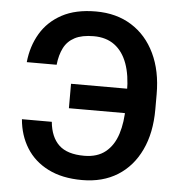

<svg xmlns="http://www.w3.org/2000/svg" viewBox="-53 -787 796 848"><g transform="rotate(5 345.0 -363.5)"><path d="M565 -409.4V-301.1H256.4V-409.4ZM54 -234.7H186.4Q192.8 -167.3 229.6 -132.5Q266.3 -97.7 341.6 -97.7Q399.9 -97.7 436.1 -127Q472.3 -156.2 489 -208.5Q505.7 -260.7 505.7 -329.9V-396Q505.7 -468.8 486.9 -520.6Q468 -572.4 430.8 -600Q393.5 -627.5 338.4 -627.5Q286.2 -627.5 254.3 -610.8Q222.3 -594.1 206.3 -562.7Q190.3 -531.2 185.7 -487.6H53.3Q60.4 -558.6 93.8 -615.1Q127.1 -671.5 187.9 -704.4Q248.6 -737.2 338.4 -737.2Q429.7 -737.2 496.6 -695.3Q563.6 -653.4 600.3 -576.7Q637.1 -500 637.1 -396.3V-328.8Q637.1 -225.1 601 -149Q565 -72.8 498.9 -31.4Q432.9 9.9 341.6 9.9Q253.2 9.9 191.1 -21.5Q128.9 -52.9 94.5 -108.1Q60 -163.4 54 -234.7Z"/></g></svg>

Font: InterMG SemiBold
Style: Regular
Weight: 600
Designer: Rasmus Andersson
Foundry: rsms
Version: Version 3.019;December 26, 2023;FontCreator 15.0.0.2955 64-b